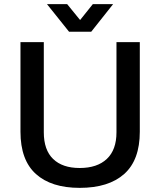

<svg xmlns="http://www.w3.org/2000/svg" viewBox="-20 -888 768 920"><path d="M205.1 -868.2H301.8L363.8 -792L424.8 -868.2H522L417 -735.8H311ZM361.8 12.2Q225.6 12.2 151.9 -54.4Q78.1 -121.1 78.1 -256.8V-686H189.9V-253.9Q189.9 -169.4 234.6 -126.2Q279.3 -83 361.8 -83Q445.8 -83 491.9 -126.5Q538.1 -169.9 538.1 -253.9V-686H649.9V-256.8Q649.9 -121.1 575.2 -54.4Q500.5 12.2 361.8 12.2Z"/></svg>

Font: Archivo Medium
Style: Regular
Weight: 500
Designer: Hector Gatti
Foundry: Omnibus-Type
Version: Version 2.001